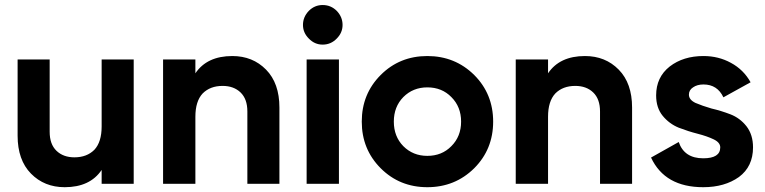

<svg xmlns="http://www.w3.org/2000/svg" viewBox="-20 -739 3077 772"><path d="M388.7 -500Q420.9 -500 517.6 -500Q517.6 -375 517.6 0Q485.4 0 388.7 0Q388.7 -13.7 388.7 -55.7Q341.8 13.7 240.2 13.7Q158.2 13.7 104.5 -41Q50.8 -95.7 50.8 -193.4Q50.8 -294.9 50.8 -500Q83 -500 179.7 -500Q179.7 -427.7 179.7 -209Q179.7 -159.2 207 -132.8Q234.4 -106.4 279.3 -106.4Q329.1 -106.4 359.4 -136.7Q388.7 -168 388.7 -230.5Q388.7 -320.3 388.7 -500Z M914.1 -513.7Q996.1 -513.7 1049.8 -459Q1103.5 -404.3 1103.5 -306.6Q1103.5 -205.1 1103.5 0Q1071.3 0 974.6 0Q974.6 -72.3 974.6 -291Q974.6 -340.8 947.3 -367.2Q919.9 -393.6 875 -393.6Q825.2 -393.6 794.9 -363.3Q765.6 -332 765.6 -269.5Q765.6 -179.7 765.6 0Q732.4 0 635.7 0Q635.7 -125 635.7 -500Q668 -500 765.6 -500Q765.6 -486.3 765.6 -444.3Q812.5 -513.7 914.1 -513.7Z M1277.3 -559.6Q1245.1 -559.6 1221.7 -584Q1198.2 -607.4 1198.2 -638.7Q1198.2 -670.9 1221.7 -695.3Q1245.1 -718.8 1277.3 -718.8Q1310.5 -718.8 1334 -695.3Q1357.4 -670.9 1357.4 -638.7Q1357.4 -607.4 1334 -584Q1310.5 -559.6 1277.3 -559.6ZM1212.9 0Q1212.9 -125 1212.9 -500Q1245.1 -500 1342.8 -500Q1342.8 -375 1342.8 0Q1309.6 0 1212.9 0Z M1698.2 13.7Q1586.9 13.7 1510.7 -62.5Q1434.6 -138.7 1434.6 -250Q1434.6 -361.3 1510.7 -437.5Q1586.9 -513.7 1698.2 -513.7Q1809.6 -513.7 1886.7 -437.5Q1962.9 -361.3 1962.9 -250Q1962.9 -138.7 1886.7 -62.5Q1809.6 13.7 1698.2 13.7ZM1698.2 -112.3Q1756.8 -112.3 1794.9 -151.4Q1834 -190.4 1834 -250Q1834 -309.6 1794.9 -348.6Q1756.8 -387.7 1698.2 -387.7Q1640.6 -387.7 1601.6 -348.6Q1563.5 -309.6 1563.5 -250Q1563.5 -190.4 1601.6 -151.4Q1640.6 -112.3 1698.2 -112.3Z M2332 -513.7Q2414.1 -513.7 2467.8 -459Q2521.5 -404.3 2521.5 -306.6Q2521.5 -205.1 2521.5 0Q2489.3 0 2392.6 0Q2392.6 -72.3 2392.6 -291Q2392.6 -340.8 2365.2 -367.2Q2337.9 -393.6 2293 -393.6Q2243.2 -393.6 2212.9 -363.3Q2183.6 -332 2183.6 -269.5Q2183.6 -179.7 2183.6 0Q2150.4 0 2053.7 0Q2053.7 -125 2053.7 -500Q2085.9 -500 2183.6 -500Q2183.6 -486.3 2183.6 -444.3Q2230.5 -513.7 2332 -513.7Z M2750 -358.4Q2750 -337.9 2776.4 -325.2Q2803.7 -313.5 2840.8 -302.7Q2878.9 -293.9 2917 -279.3Q2955.1 -264.6 2981.4 -231.4Q3007.8 -197.3 3007.8 -146.5Q3007.8 -69.3 2951.2 -27.3Q2893.6 13.7 2807.6 13.7Q2653.3 13.7 2597.7 -105.5Q2634.8 -126 2709 -168Q2731.4 -102.5 2807.6 -102.5Q2876 -102.5 2876 -146.5Q2876 -166 2849.6 -178.7Q2823.2 -191.4 2785.2 -201.2Q2747.1 -210.9 2709 -225.6Q2670.9 -241.2 2644.5 -273.4Q2618.2 -305.7 2618.2 -355.5Q2618.2 -428.7 2672.9 -471.7Q2727.5 -513.7 2808.6 -513.7Q2869.1 -513.7 2918.9 -486.3Q2969.7 -459 2998 -408.2Q2961.9 -387.7 2888.7 -347.7Q2864.3 -399.4 2808.6 -399.4Q2783.2 -399.4 2766.6 -387.7Q2750 -377 2750 -358.4Z"/></svg>

Font: LeFont
Style: Regular
Weight: 700
Designer: Leryon MEDIA
Version: Version 1.0